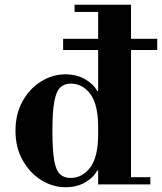

<svg xmlns="http://www.w3.org/2000/svg" viewBox="-20 -774 680 806"><path d="M255 12Q202 12 154 -17.5Q106 -47 75.5 -100.5Q45 -154 45 -225Q45 -296 75 -349.5Q105 -403 153 -432.5Q201 -462 254 -462Q301 -462 336.5 -442Q372 -422 388 -392H412L392 -240Q392 -335.4 359.3 -379.2Q326.7 -423 277 -423Q250 -423 233 -406.9Q216 -390.8 208 -347.9Q200 -305 200 -224Q200 -144 207.5 -101.1Q215 -58.2 232 -42.6Q249 -27 276 -27Q325.7 -27 358.9 -71Q392 -115 392 -210L412 -58H388Q372 -28 337 -8Q302 12 255 12ZM392 0V-30H611V0ZM392 -15V-738H530V-15ZM293 -724V-754H530V-724ZM245 -564V-611H640V-564Z"/></svg>

Font: Libre Bodoni
Style: Regular
Weight: 400
Designer: Pablo Impallari, Rodrigo Fuenzalida
Foundry: Impallari Type
Version: Version 2.005;gftools[0.9.23]